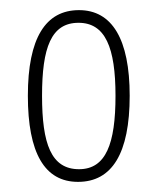

<svg xmlns="http://www.w3.org/2000/svg" viewBox="-20 -739 310 379"><path d="M134 -380C201 -380 236 -436 236 -550C236 -662 201 -719 136 -719C70 -719 35 -664 35 -550C35 -437 68 -380 134 -380ZM136 -405C81 -405 63 -455 63 -550C63 -645 81 -694 135 -694C188 -694 208 -645 208 -550C208 -455 189 -405 136 -405Z"/></svg>

Font: Noto Serif Bengali ExtraCondensed Thin
Style: Regular
Weight: 100
Width: 2
Designer: Juan Bruce, Universal Thirst, Indian Type Foundry and the Monotype Design Team.
Foundry: Monotype Imaging Inc.
Version: Version 2.003